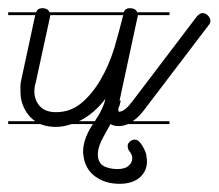

<svg xmlns="http://www.w3.org/2000/svg" viewBox="-20 -317 534 469"><path d="M394 -14H293Q281 -9 270 -9Q258 -9 250 -14Q238 7 227 28Q219 47 219 59V64Q221 83 235 89.5Q249 96 267 96Q286 96 295 87Q303 80 303 70V67Q302 60 297 53.5Q292 47 292 41V39Q292 34 296 30Q302 24 309 24Q315 24 319.5 28.5Q324 33 328 39.5Q332 46 335 53.5Q338 61 338 67Q339 73 339 77Q339 100 323 115Q305 132 272 132Q237 132 212.5 114Q188 96 184 64Q183 59 183 54Q183 41 187 27Q193 7 207 -14H155Q135 -7 116 -7Q97 -7 81 -13L78 -14H0V-21H66Q60 -25 54 -31Q43 -43 36.5 -58.5Q30 -74 30 -93V-107Q30 -114 32 -122L66 -280H0V-287H68Q72 -297 83 -297Q93 -297 98 -292Q100 -289 101 -287H282Q286 -297 297 -297Q307 -297 312 -292Q314 -290 315 -287H394V-280H317V-279Q317 -278 316 -275Q315 -272 315 -271L272 -71H275L272 -59Q271 -57 270 -55L269 -51Q269 -48 270 -44Q278 -44 286.5 -51Q295 -58 303 -69L461 -277Q468 -285 475 -285Q482 -285 488 -279Q494 -273 494 -266Q494 -260 490 -256L331 -47Q318 -30 304 -21H394ZM102 -277Q102 -276 102 -275L67 -114Q64 -106 64 -93Q64 -73 77 -58Q90 -43 117 -43Q152 -43 178.5 -65Q205 -87 225.5 -122Q246 -157 259 -199Q271 -240 281 -280H103Q103 -279 102 -277ZM216 -28Q221 -35 225 -43Q227 -47 229.5 -52.5Q232 -58 234 -63Q235 -66 235.5 -68Q236 -70 237 -73V-75Q210 -40 177 -23Q175 -22 173 -21H212Q214 -24 216 -28Z"/></svg>

Font: Gruenewald VA 3. Klasse
Style: Regular
Weight: 400
Designer: Peter Wiegel
Foundry: Peter Wiegel, nach dem Schriftentwurf von Dr. H. Gr¸newald
Version: Version 0.007